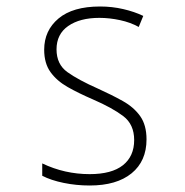

<svg xmlns="http://www.w3.org/2000/svg" viewBox="-20 -560 570 591"><path d="M256 11Q215 11 176 3Q137 -5 110 -19V-57Q179 -24 256 -24Q324 -24 358.5 -51.5Q393 -79 393 -129Q393 -177 359.5 -202.5Q326 -228 266 -254Q222 -273 188.5 -292Q155 -311 135.5 -338Q116 -365 116 -407Q116 -466 160 -503Q204 -540 288 -540Q325 -540 359.5 -532Q394 -524 421 -511L407 -477Q382 -491 349.5 -498Q317 -505 286 -505Q226 -505 190 -480Q154 -455 154 -408Q154 -362 187.5 -338Q221 -314 282 -287Q324 -268 358 -249Q392 -230 411.5 -202.5Q431 -175 431 -131Q431 -64 385 -26.5Q339 11 256 11Z"/></svg>

Font: Noto Sans Mono Condensed ExtraLight
Style: Regular
Weight: 200
Width: 3
Designer: Monotype Design Team
Foundry: Monotype Imaging Inc.
Version: Version 2.014; ttfautohint (v1.8.4.7-5d5b)